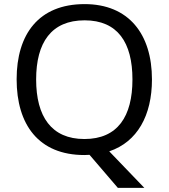

<svg xmlns="http://www.w3.org/2000/svg" viewBox="-20 -745 821 935"><path d="M720 -358C720 -580 606 -725 392 -725C168 -725 61 -578 61 -359C61 -138 168 10 391 10C399 10 408 9 416 9L554 170H683L512 -8C649 -54 720 -183 720 -358ZM156 -358C156 -538 230 -646 392 -646C553 -646 625 -538 625 -358C625 -178 553 -68 391 -68C230 -68 156 -178 156 -358Z"/></svg>

Font: Noto Sans Cuneiform
Style: Regular
Weight: 400
Designer: Monotype Design Team
Foundry: Monotype Imaging Inc.
Version: Version 2.001